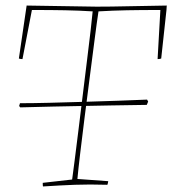

<svg xmlns="http://www.w3.org/2000/svg" viewBox="-20 -666 621 692"><path d="M135 6Q134 4 134 -7L240 -19Q243 -41 249 -87.5Q255 -134 262.5 -195Q270 -256 278 -321.5Q286 -387 293.5 -447.5Q301 -508 306.5 -555Q312 -602 314 -625Q265 -628 215 -629Q165 -630 95 -630L61 -453Q54 -453 48 -455L76 -646L328 -642Q379 -642 444 -643.5Q509 -645 581 -646L580 -630L561 -455Q555 -453 548 -453L558 -630Q488 -630 437.5 -629Q387 -628 335 -625Q329 -586 321 -523.5Q313 -461 303.5 -388Q294 -315 285 -243.5Q276 -172 269 -113Q262 -54 259 -21L370 -13Q370 -10 369 -6.5Q368 -3 367 0Q302 -2 249.5 0Q197 2 135 6ZM53 -279 49 -284 52 -294Q97 -294 157.5 -295.5Q218 -297 282.5 -299Q347 -301 407 -303Q467 -305 510 -307L514 -300L509 -288Q436 -287 380.5 -286Q325 -285 275.5 -284Q226 -283 173.5 -282Q121 -281 53 -279Z"/></svg>

Font: Labrada Thin
Style: Italic
Weight: 100
Italic angle: -7°
Designer: Mercedes Jáuregui
Foundry: Omnibus-Type Team
Version: Version 1.000; ttfautohint (v1.8.4.7-5d5b)